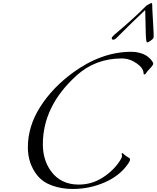

<svg xmlns="http://www.w3.org/2000/svg" viewBox="-20 -1228 1035 1268"><path d="M979 -1208Q985 -1208 985 -1200Q985 -1178 990 -1095Q995 -1012 995 -988Q995 -979 991 -973.5Q987 -968 974 -959Q959 -948 952 -948Q945 -948 943 -996L939 -1160H937Q861 -1089 748 -976Q738 -966 727 -966Q718 -966 718 -976Q718 -984 738 -1001Q867 -1109 947 -1191Q949 -1193 965 -1201Q967 -1202 970 -1203.5Q973 -1205 975.5 -1206.5Q978 -1208 979 -1208ZM944 -744Q939 -736 934 -736Q928 -736 928 -744Q928 -778 882 -810Q836 -842 784 -842Q609 -842 484 -728Q263 -527 263 -275Q263 -173 315 -100Q380 -9 500 -9Q586 -9 658.5 -55.5Q731 -102 773 -168Q786 -188 786 -199Q786 -204 784.5 -207.5Q783 -211 783 -213Q783 -217 788 -217Q790 -217 791.5 -215.5Q793 -214 798.5 -209Q804 -204 811 -199Q816 -195 822 -191.5Q828 -188 831.5 -186Q835 -184 837 -181.5Q839 -179 839 -176Q839 -164 822 -141Q768 -65 669 -22.5Q570 20 460 20Q388 20 325.5 -2Q263 -24 226 -70Q164 -148 164 -255Q164 -393 244.5 -520.5Q325 -648 460 -747Q649 -886 848 -886Q877 -886 902.5 -879Q928 -872 944 -862Q960 -852 971 -840.5Q982 -829 987 -820.5Q992 -812 992 -808Q992 -798 971.5 -777Q951 -756 944 -744Z"/></svg>

Font: Miama Nueva
Style: Medium
Weight: 400
Italic angle: -28°
Version: Version 1.0